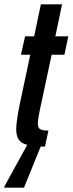

<svg xmlns="http://www.w3.org/2000/svg" viewBox="-49 -678 336 888"><path d="M267 -510 249 -425H190L136 -173Q126 -126 126 -107Q126 -88 136 -81Q146 -74 175 -74L159 0H139L62 190H-29V185L77 -8Q49 -15 37.5 -32.5Q26 -50 26 -81Q26 -117 44 -204L91 -425H48L67 -510H109L140 -658H238L207 -510Z"/></svg>

Font: Saira Ultra Condensed
Style: Bold Italic
Weight: 700
Width: 1
Italic angle: -12°
Designer: Hector Gatti with collaboration of the Omnibus-Type team
Foundry: Omnibus-Type
Version: Version 1.001; ttfautohint (v1.8)